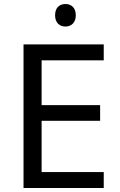

<svg xmlns="http://www.w3.org/2000/svg" viewBox="-20 -935 596 955"><path d="M306 -915C277 -915 254 -898 254 -859C254 -821 277 -803 306 -803C333 -803 357 -821 357 -859C357 -898 333 -915 306 -915ZM496 0V-79H187V-334H478V-412H187V-635H496V-714H97V0Z"/></svg>

Font: Noto Sans Mahajani
Style: Regular
Weight: 400
Designer: Monotype Design Team
Foundry: Monotype Imaging Inc.
Version: Version 2.003